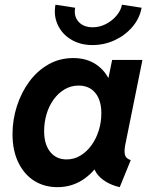

<svg xmlns="http://www.w3.org/2000/svg" viewBox="-20 -773 633 801"><path d="M219.7 7.8Q164.6 7.8 122.3 -19Q80.1 -45.9 56.2 -95.7Q32.2 -145.5 32.2 -213.4Q32.2 -273.4 50.5 -330.3Q68.8 -387.2 102.1 -432.4Q135.3 -477.5 181.9 -504.2Q228.5 -530.8 285.6 -530.8Q341.8 -530.8 381.6 -503.7Q421.4 -476.6 439.9 -430.2L369.1 -448.7H486.8L423.8 -405.3L447.8 -522.9H574.2L502.4 -168Q497.6 -142.6 501.2 -127.2Q504.9 -111.8 525.4 -105L479.5 7.8Q447.3 0.5 421.9 -14.9Q396.5 -30.3 382.3 -51.3Q368.2 -72.3 370.1 -96.2L434.1 -65.4H312.5L402.8 -106Q369.6 -50.8 323.2 -21.5Q276.9 7.8 219.7 7.8ZM257.8 -107.9Q289.6 -107.9 316.2 -124.3Q342.8 -140.6 362.3 -168Q381.8 -195.3 392.3 -229.7Q402.8 -264.2 402.8 -300.8Q402.8 -354.5 377.7 -385.3Q352.5 -416 308.1 -416Q275.9 -416 249.3 -400.1Q222.7 -384.3 203.4 -357.4Q184.1 -330.6 174.1 -296.4Q164.1 -262.2 164.1 -225.6Q164.1 -171.4 189.2 -139.6Q214.4 -107.9 257.8 -107.9ZM365.7 -585Q314.5 -585 276.4 -608.2Q238.3 -631.3 220.7 -669.9Q203.1 -708.5 211.4 -753.4L293.5 -740.7Q287.1 -705.1 307.9 -682.1Q328.6 -659.2 366.7 -659.2Q395.5 -659.2 421.6 -672.6Q447.8 -686 466.1 -707.8Q484.4 -729.5 488.8 -753.4L570.8 -740.7Q562.5 -695.8 532 -660.4Q501.5 -625 458 -605Q414.6 -585 365.7 -585Z"/></svg>

Font: Reddit Sans
Style: Bold Italic
Weight: 700
Italic angle: -11.25°
Designer: Stephen Hutchings
Version: Version 1.013